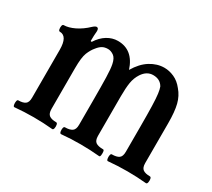

<svg xmlns="http://www.w3.org/2000/svg" viewBox="-93 -591 832 754"><g transform="rotate(30 323.0 -213.5)"><path d="M33 4Q29 4 27.5 -4Q26 -12 27.5 -19.5Q29 -27 33 -27Q54 -27 64.5 -34.5Q75 -42 75 -63V-280Q75 -342 40 -342Q35 -342 33.5 -349.5Q32 -357 33.5 -364.5Q35 -372 40 -372Q61 -372 88 -385Q115 -398 140 -422Q150 -431 156 -431Q165 -431 165 -417Q164 -406 163.5 -395.5Q163 -385 163 -371L168 -370Q185 -397 208 -411Q231 -425 256 -425Q325 -425 350 -348Q373 -387 403.5 -406Q434 -425 467 -425Q489 -425 511.5 -415Q534 -405 552 -382Q572 -359 580 -327.5Q588 -296 588 -243V-63Q588 -42 598.5 -34.5Q609 -27 630 -27Q635 -27 636.5 -19.5Q638 -12 636.5 -4Q635 4 630 4Q609 2 587 1Q565 0 544 0Q522 0 500.5 1Q479 2 457 4Q453 4 451.5 -4Q450 -12 451.5 -19.5Q453 -27 457 -27Q479 -27 489.5 -34.5Q500 -42 500 -63V-176Q500 -235 499 -270Q498 -305 495.5 -324Q493 -343 489 -353Q475 -378 443 -378Q414 -378 395 -349Q382 -329 378 -304.5Q374 -280 374 -242V-63Q374 -42 384.5 -34.5Q395 -27 418 -27Q422 -27 423 -19.5Q424 -12 423 -4Q422 4 418 4Q396 2 374.5 1Q353 0 332 0Q310 0 288 1Q266 2 245 4Q240 4 238.5 -4Q237 -12 238.5 -19.5Q240 -27 245 -27Q266 -27 277 -34.5Q288 -42 288 -63V-173Q288 -239 287 -277.5Q286 -316 282 -335Q277 -360 264 -369Q251 -378 238 -378Q223 -378 212.5 -372Q202 -366 192 -353Q180 -339 171.5 -318Q163 -297 163 -248V-63Q163 -42 173.5 -34.5Q184 -27 205 -27Q210 -27 211.5 -19.5Q213 -12 211.5 -4Q210 4 205 4Q184 2 163 1Q142 0 119 0Q97 0 76 1Q55 2 33 4Z"/></g></svg>

Font: Junicode Two Beta Condensed Medium
Style: Regular
Weight: 500
Width: 3
Designer: Peter S. Baker
Foundry: Briery Creek Software
Version: Version 1.053; ttfautohint (v1.8.4)